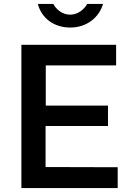

<svg xmlns="http://www.w3.org/2000/svg" viewBox="-20 -949 676 969"><path d="M500 -929H420C405 -902 373 -875 335 -875C291 -875 263 -904 249 -929H171C190 -857 252 -810 335 -810C418 -810 480 -861 500 -929ZM88 0H574V-105L210 -106V-313H525V-416H211V-619H566V-723H88Z"/></svg>

Font: United Sans SemiBold
Style: Regular
Weight: 600
Designer: Pablo Impallari, Rodrigo Fuenzalida (Modified by Dan O. Williams)
Version: Version 1.000;PS 001.000;hotconv 1.0.88;makeotf.lib2.5.64775